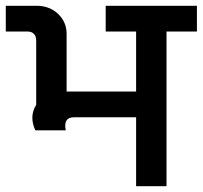

<svg xmlns="http://www.w3.org/2000/svg" viewBox="-47 -642 700 663"><path d="M80 -622Q124 -622 153.5 -594Q183 -566 183 -525V-326H423V-533H318V-622H633V-533H528V1H423V-237H208Q171 -237 180 -192H75Q53 -240 78 -280V-503Q78 -517 70 -525Q62 -533 50 -533H-27V-622Z"/></svg>

Font: LT Superior Semi-bold
Style: Regular
Weight: 600
Designer: Daniel Lyons
Foundry: LyonsType
Version: Version 1.0